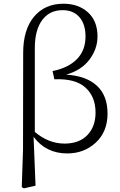

<svg xmlns="http://www.w3.org/2000/svg" viewBox="-20 -823 654 1047"><path d="M169.9 -560.5V-103.5Q245.1 -40 332 -40Q412.1 -40 456.5 -86.4Q501 -132.8 501 -209Q501 -295.9 445.8 -345.7Q390.6 -395.5 276.4 -390.6L266.6 -435.5Q353.5 -453.1 399.9 -501Q446.3 -548.8 446.3 -624Q446.3 -691.4 413.1 -729.5Q379.9 -767.6 321.3 -767.6Q250 -767.6 210 -713.4Q169.9 -659.2 169.9 -560.5ZM105.5 -4.9 106.4 -535.2Q106.4 -661.1 165.5 -731.9Q224.6 -802.7 326.2 -802.7Q407.2 -802.7 459.5 -755.9Q511.7 -709 511.7 -624Q511.7 -556.6 467.8 -498Q423.8 -439.5 340.8 -416Q450.2 -409.2 508.3 -355.5Q566.4 -301.8 566.4 -204.1Q566.4 -104.5 502.4 -45.4Q438.5 13.7 346.7 13.7Q230.5 13.7 163.1 -77.1L173.8 189.5L110.4 204.1L98.6 197.3Z"/></svg>

Font: GenYoMin TW TTF Light
Style: Regular
Weight: 300
Version: Version 1.300